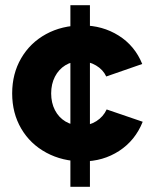

<svg xmlns="http://www.w3.org/2000/svg" viewBox="-20 -720 582 740"><path d="M251.3 -700H326.6V0H251.3ZM26.9 -360Q26.9 -436 61.6 -495.5Q96.2 -555 157.4 -588.5Q218.7 -622 296.9 -622Q374.9 -622 437.3 -582.9Q499.6 -543.8 528.2 -473.4L389.5 -425.2Q377.3 -451.6 350.1 -467.7Q322.9 -483.9 289.7 -483.9Q256.9 -483.9 231.6 -468.3Q206.2 -452.6 191.7 -424.4Q177.2 -396.2 177.2 -360Q177.2 -323.8 191.7 -295.6Q206.2 -267.4 232.4 -251.7Q258.7 -236.1 291.7 -236.1Q324.8 -236.1 351.5 -253.1Q378.2 -270.1 391.1 -298.2L530 -250.7Q501.4 -178.8 439.3 -138.4Q377.2 -98 298.9 -98Q220.7 -98 158.6 -131.5Q96.4 -165 61.7 -224.5Q26.9 -284 26.9 -360Z"/></svg>

Font: Oak Sans Light
Style: Regular
Weight: 400
Designer: Erik Kennedy, Walven
Foundry: Erik Kennedy, Walven
Version: Version 1.100;Glyphs 3.1.2 (3151)